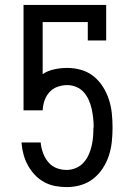

<svg xmlns="http://www.w3.org/2000/svg" viewBox="-20 -755 540 783"><path d="M252 8Q228 8 204.5 3.5Q181 -1 160 -12.5Q139 -24 122.5 -41.5Q106 -59 94.5 -79.5Q83 -100 76.5 -123Q70 -146 68 -170V-174H146L147 -164Q150 -144 158 -125Q166 -106 179.5 -91Q193 -76 212 -69Q231 -62 252 -62Q271 -62 289 -69.5Q307 -77 320 -91Q333 -105 341 -122.5Q349 -140 353.5 -159Q358 -178 359.5 -197Q361 -216 361 -235Q361 -235 361.5 -235Q362 -235 362 -235Q362 -254 360 -273Q358 -292 354 -310.5Q350 -329 342 -347Q334 -365 321.5 -379Q309 -393 291 -400.5Q273 -408 254 -408Q234 -408 214.5 -401Q195 -394 181.5 -379Q168 -364 161.5 -345Q155 -326 154 -305H76V-735H413V-590H338V-665H154V-453Q176 -467 202 -472.5Q228 -478 254 -478Q283 -478 311 -470Q339 -462 361.5 -444Q384 -426 399.5 -401.5Q415 -377 424 -349.5Q433 -322 436 -293Q439 -264 439 -235Q439 -206 436 -177Q433 -148 424 -120.5Q415 -93 399 -68.5Q383 -44 360 -26Q337 -8 309 0Q281 8 252 8Z"/></svg>

Font: Iosevka Slab
Style: Regular
Weight: 400
Monospace: yes
Designer: Belleve Invis
Foundry: Belleve Invis
Version: Version 11.2.4; ttfautohint (v1.8.3)